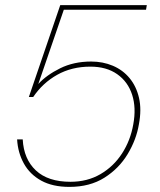

<svg xmlns="http://www.w3.org/2000/svg" viewBox="-20 -720 626 752"><path d="M252 12Q186 12 141.5 -12.5Q97 -37 73.5 -79.5Q50 -122 47 -174H69Q73 -97 120.5 -52.5Q168 -8 256 -8Q322 -8 373.5 -38Q425 -68 458 -119Q491 -170 502 -233Q514 -298 497.5 -349Q481 -400 439 -429.5Q397 -459 334 -459Q261 -459 204 -427Q147 -395 110 -340H93L216 -700H555L552 -682H230L130 -391Q162 -426 215.5 -452.5Q269 -479 337 -479Q383 -479 422 -462.5Q461 -446 487.5 -414Q514 -382 524.5 -336.5Q535 -291 524 -233Q514 -173 480 -116.5Q446 -60 389 -24Q332 12 252 12Z"/></svg>

Font: DM Sans 18pt Thin
Style: Italic
Weight: 250
Italic angle: -10°
Designer: Colophon Foundry, Jonny Pinhorn
Foundry: Colophon Foundry
Version: Version 4.004;gftools[0.9.30]